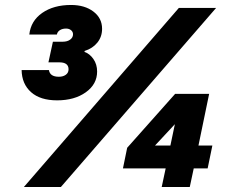

<svg xmlns="http://www.w3.org/2000/svg" viewBox="-20 -753 917 773"><path d="M67 -471H177Q181 -444 217 -444Q234 -444 245 -452Q256 -460 256 -474Q256 -502 219 -502H175L193 -585H232Q251 -585 262.5 -593.5Q274 -602 274 -615Q274 -625 266 -631.5Q258 -638 246 -638Q231 -638 221 -631.5Q211 -625 209 -614H98Q104 -669 150 -701Q196 -733 266 -733Q321 -733 356 -706.5Q391 -680 391 -637Q391 -605 372 -581.5Q353 -558 321 -548L320 -544Q341 -537 356 -515.5Q371 -494 371 -465Q371 -414 325.5 -381.5Q280 -349 210 -349Q142 -349 105 -382Q68 -415 67 -471ZM700 -721H850L225 0H76ZM647 -75H475L492 -158L685 -375H822L779 -167H835L816 -75H760L744 0H631ZM666 -167 684 -253 604 -167Z"/></svg>

Font: Mona Sans Black
Style: Italic
Weight: 900
Italic angle: -11.7°
Designer: Deni Anggara
Foundry: GitHub
Version: Version 2.000